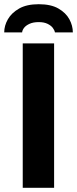

<svg xmlns="http://www.w3.org/2000/svg" viewBox="-32 -892 366 912"><path d="M76 0V-686H225V0ZM-12 -738Q-12 -770 5.5 -800.5Q23 -831 59 -851.5Q95 -872 152 -872Q210 -872 245.5 -851.5Q281 -831 297.5 -800.5Q314 -770 314 -738H229Q227 -749 218.5 -760Q210 -771 193.5 -779Q177 -787 152 -787Q126 -787 108.5 -779Q91 -771 82.5 -760Q74 -749 73 -738Z"/></svg>

Font: Archivo SemiBold
Style: Bold
Weight: 700
Version: Version 2.001